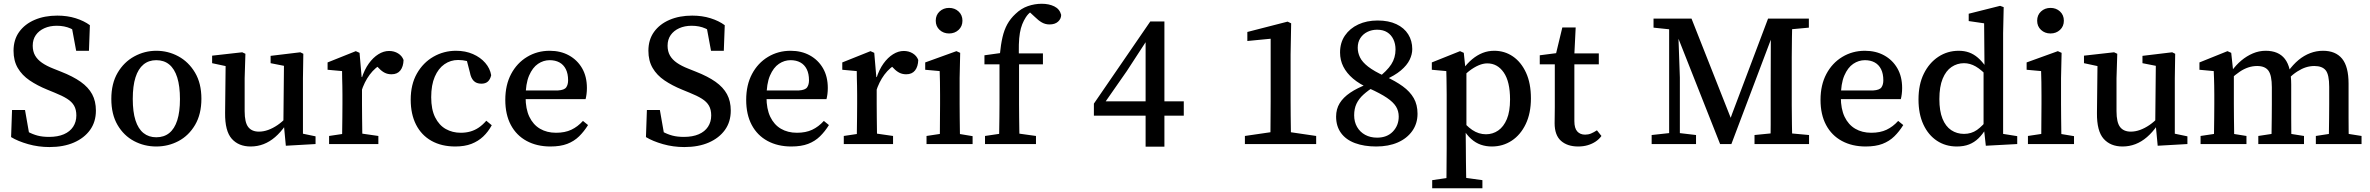

<svg xmlns="http://www.w3.org/2000/svg" viewBox="-20 -766 12605 1021"><path d="M243 16Q184 16 129.5 0.5Q75 -15 39 -37L44 -181H113L140 -27L72 -49V-100Q102 -80 127.5 -66Q153 -52 179.5 -45Q206 -38 241 -38Q287 -38 319.5 -52Q352 -66 369 -92Q386 -118 386 -152Q386 -183 374 -204Q362 -225 336.5 -241Q311 -257 271 -273L232 -289Q178 -311 137.5 -338.5Q97 -366 74.5 -404.5Q52 -443 52 -496Q52 -555 82 -596.5Q112 -638 164.5 -660.5Q217 -683 285 -683Q338 -683 382.5 -669Q427 -655 458 -632L453 -496H385L357 -647L425 -620V-568Q388 -600 355.5 -614.5Q323 -629 282 -629Q245 -629 216 -616Q187 -603 170.5 -579.5Q154 -556 154 -523Q154 -493 166.5 -471Q179 -449 203.5 -432Q228 -415 264 -401L304 -385Q368 -360 409 -331Q450 -302 470 -265Q490 -228 490 -178Q490 -118 459 -75Q428 -32 373 -8Q318 16 243 16Z M811 13Q747 13 692.5 -16Q638 -45 605 -101.5Q572 -158 572 -240Q572 -322 605.5 -379Q639 -436 694 -466Q749 -496 811 -496Q874 -496 928.5 -466.5Q983 -437 1017 -380Q1051 -323 1051 -241Q1051 -159 1017.5 -102Q984 -45 929.5 -16Q875 13 811 13ZM811 -36Q852 -36 880 -58.5Q908 -81 922.5 -126Q937 -171 937 -239Q937 -308 922.5 -354Q908 -400 880 -423Q852 -446 811 -446Q771 -446 743 -423Q715 -400 700.5 -354.5Q686 -309 686 -240Q686 -171 700.5 -126Q715 -81 743 -58.5Q771 -36 811 -36Z M1313 13Q1249 13 1212.5 -28Q1176 -69 1177 -165L1180 -437L1206 -409L1108 -430V-470L1268 -488L1285 -480L1281 -350V-175Q1281 -115 1300 -90.5Q1319 -66 1357 -66Q1381 -66 1406 -75Q1431 -84 1456 -101Q1481 -118 1503 -142L1517 -98H1497Q1472 -62 1443 -37Q1414 -12 1381.5 0.5Q1349 13 1313 13ZM1500 9 1489 -107 1487 -109 1490 -416 1419 -430V-469L1577 -488L1593 -480L1591 -350V-55L1658 -41V0Z M1730 0V-43L1837 -59H1881L1992 -43V0ZM1799 0Q1799 -25 1799.5 -62.5Q1800 -100 1800.5 -140Q1801 -180 1801 -212V-263Q1801 -290 1800.5 -310.5Q1800 -331 1799.5 -349Q1799 -367 1799 -388L1722 -395V-434L1872 -494L1892 -485L1903 -357L1905 -356V-212Q1905 -180 1905.5 -140Q1906 -100 1906.5 -62.5Q1907 -25 1908 0ZM1901 -278 1884 -349H1903Q1918 -396 1941 -428Q1964 -460 1992 -477.5Q2020 -495 2049 -495Q2076 -495 2097 -482Q2118 -469 2126 -447Q2125 -412 2109 -391.5Q2093 -371 2062 -371Q2042 -371 2026 -379Q2010 -387 1996 -402L1970 -428L2018 -431Q1975 -408 1946 -369Q1917 -330 1901 -278Z M2401 13Q2328 13 2274.5 -17Q2221 -47 2192.5 -103Q2164 -159 2164 -236Q2164 -317 2197 -375Q2230 -433 2285 -464.5Q2340 -496 2405 -496Q2455 -496 2495 -478.5Q2535 -461 2560.5 -431.5Q2586 -402 2592 -366Q2587 -344 2574.5 -332.5Q2562 -321 2540 -321Q2513 -321 2498.5 -336.5Q2484 -352 2479 -380L2457 -465L2514 -423Q2490 -435 2465.5 -441Q2441 -447 2416 -447Q2376 -447 2343.5 -424.5Q2311 -402 2292 -358Q2273 -314 2273 -249Q2273 -184 2294 -142Q2315 -100 2350.5 -80Q2386 -60 2430 -60Q2457 -60 2480.5 -66.5Q2504 -73 2525 -87Q2546 -101 2566 -124L2595 -100Q2576 -65 2549.5 -40Q2523 -15 2487 -1Q2451 13 2401 13Z M2907 13Q2835 13 2780.5 -16.5Q2726 -46 2696.5 -101.5Q2667 -157 2667 -235Q2667 -314 2698 -372.5Q2729 -431 2783 -463.5Q2837 -496 2903 -496Q2961 -496 3005.5 -471.5Q3050 -447 3075.5 -403Q3101 -359 3101 -298Q3101 -281 3099 -265.5Q3097 -250 3094 -239H2719V-285H2947Q2981 -287 2991 -301.5Q3001 -316 3001 -339Q3001 -374 2989 -398Q2977 -422 2955 -434Q2933 -446 2903 -446Q2870 -446 2841 -426.5Q2812 -407 2793.5 -364Q2775 -321 2775 -249Q2775 -187 2795 -145Q2815 -103 2851.5 -81.5Q2888 -60 2937 -60Q2984 -60 3018 -76Q3052 -92 3080 -123L3107 -101Q3086 -67 3059.5 -41Q3033 -15 2996.5 -1Q2960 13 2907 13Z M3619 16Q3560 16 3505.5 0.5Q3451 -15 3415 -37L3420 -181H3489L3516 -27L3448 -49V-100Q3478 -80 3503.5 -66Q3529 -52 3555.5 -45Q3582 -38 3617 -38Q3663 -38 3695.5 -52Q3728 -66 3745 -92Q3762 -118 3762 -152Q3762 -183 3750 -204Q3738 -225 3712.5 -241Q3687 -257 3647 -273L3608 -289Q3554 -311 3513.5 -338.5Q3473 -366 3450.5 -404.5Q3428 -443 3428 -496Q3428 -555 3458 -596.5Q3488 -638 3540.5 -660.5Q3593 -683 3661 -683Q3714 -683 3758.5 -669Q3803 -655 3834 -632L3829 -496H3761L3733 -647L3801 -620V-568Q3764 -600 3731.5 -614.5Q3699 -629 3658 -629Q3621 -629 3592 -616Q3563 -603 3546.5 -579.5Q3530 -556 3530 -523Q3530 -493 3542.5 -471Q3555 -449 3579.5 -432Q3604 -415 3640 -401L3680 -385Q3744 -360 3785 -331Q3826 -302 3846 -265Q3866 -228 3866 -178Q3866 -118 3835 -75Q3804 -32 3749 -8Q3694 16 3619 16Z M4188 13Q4116 13 4061.5 -16.5Q4007 -46 3977.5 -101.5Q3948 -157 3948 -235Q3948 -314 3979 -372.5Q4010 -431 4064 -463.5Q4118 -496 4184 -496Q4242 -496 4286.5 -471.5Q4331 -447 4356.5 -403Q4382 -359 4382 -298Q4382 -281 4380 -265.5Q4378 -250 4375 -239H4000V-285H4228Q4262 -287 4272 -301.5Q4282 -316 4282 -339Q4282 -374 4270 -398Q4258 -422 4236 -434Q4214 -446 4184 -446Q4151 -446 4122 -426.5Q4093 -407 4074.5 -364Q4056 -321 4056 -249Q4056 -187 4076 -145Q4096 -103 4132.5 -81.5Q4169 -60 4218 -60Q4265 -60 4299 -76Q4333 -92 4361 -123L4388 -101Q4367 -67 4340.5 -41Q4314 -15 4277.5 -1Q4241 13 4188 13Z M4467 0V-43L4574 -59H4618L4729 -43V0ZM4536 0Q4536 -25 4536.5 -62.5Q4537 -100 4537.5 -140Q4538 -180 4538 -212V-263Q4538 -290 4537.5 -310.5Q4537 -331 4536.5 -349Q4536 -367 4536 -388L4459 -395V-434L4609 -494L4629 -485L4640 -357L4642 -356V-212Q4642 -180 4642.5 -140Q4643 -100 4643.5 -62.5Q4644 -25 4645 0ZM4638 -278 4621 -349H4640Q4655 -396 4678 -428Q4701 -460 4729 -477.5Q4757 -495 4786 -495Q4813 -495 4834 -482Q4855 -469 4863 -447Q4862 -412 4846 -391.5Q4830 -371 4799 -371Q4779 -371 4763 -379Q4747 -387 4733 -402L4707 -428L4755 -431Q4712 -408 4683 -369Q4654 -330 4638 -278Z M4907 0V-43L5013 -59H5050L5152 -42V0ZM4977 0Q4978 -25 4978 -62.5Q4978 -100 4978.5 -140Q4979 -180 4979 -212V-260Q4979 -300 4978.5 -328.5Q4978 -357 4977 -388L4900 -395V-434L5066 -494L5086 -485L5083 -351V-212Q5083 -180 5083.5 -140Q5084 -100 5084.5 -62.5Q5085 -25 5086 0ZM5027 -588Q4997 -588 4976.5 -607Q4956 -626 4956 -656Q4956 -686 4976.5 -705Q4997 -724 5027 -724Q5057 -724 5077.5 -705Q5098 -686 5098 -656Q5098 -626 5077.5 -607Q5057 -588 5027 -588Z M5218 0V-43L5326 -59H5374L5489 -43V0ZM5292 0Q5293 -35 5293.5 -70.5Q5294 -106 5294.5 -141.5Q5295 -177 5295 -212V-424H5215V-472L5330 -488L5295 -465L5297 -477Q5302 -529 5311 -568Q5320 -607 5336.5 -637Q5353 -667 5380 -692Q5410 -721 5446 -733.5Q5482 -746 5520 -746Q5558 -746 5586.5 -732Q5615 -718 5623 -687Q5623 -666 5606.5 -651Q5590 -636 5561 -636Q5539 -636 5520.5 -646.5Q5502 -657 5482 -677L5442 -714L5447 -719H5493L5498 -716Q5477 -712 5462.5 -703Q5448 -694 5435 -674Q5424 -657 5416 -637Q5408 -617 5403.5 -591Q5399 -565 5398 -528.5Q5397 -492 5399 -442V-212Q5399 -177 5399.5 -141.5Q5400 -106 5400.5 -70.5Q5401 -35 5402 0ZM5349 -424V-482H5526V-424Z M6072 14V-179V-199V-558H6052L6097 -580L5972 -388L5843 -203L5855 -252V-227H6275V-151H5797V-215L6097 -652H6172V14Z M6600 0V-43L6744 -64H6836L6979 -43V0ZM6735 0Q6736 -38 6736 -75.5Q6736 -113 6736.5 -151Q6737 -189 6737 -227V-560L6613 -548V-596L6827 -651L6846 -642L6843 -476V-227Q6843 -189 6843.5 -151Q6844 -113 6844.5 -75.5Q6845 -38 6845 0Z M7298 13Q7234 13 7185.5 -5Q7137 -23 7111 -59Q7085 -95 7085 -146Q7085 -186 7104 -217Q7123 -248 7160 -273Q7197 -298 7250 -318L7255 -329L7294 -310Q7256 -286 7231 -263.5Q7206 -241 7193.5 -214.5Q7181 -188 7181 -153Q7181 -118 7196.5 -91Q7212 -64 7239.5 -49Q7267 -34 7303 -34Q7356 -34 7387 -66.5Q7418 -99 7418 -146Q7418 -176 7403.5 -199.5Q7389 -223 7355 -246Q7321 -269 7261 -296Q7209 -319 7175 -348Q7141 -377 7123.5 -411.5Q7106 -446 7106 -487Q7106 -539 7132 -577Q7158 -615 7203 -636Q7248 -657 7306 -657Q7364 -657 7405.5 -637.5Q7447 -618 7468.5 -583.5Q7490 -549 7490 -505Q7490 -477 7476 -448Q7462 -419 7429.5 -391.5Q7397 -364 7342 -340L7338 -329L7304 -349Q7356 -389 7378.5 -424Q7401 -459 7401 -503Q7401 -533 7389.5 -557Q7378 -581 7356.5 -594.5Q7335 -608 7303 -608Q7275 -608 7251.5 -596.5Q7228 -585 7214 -563.5Q7200 -542 7200 -512Q7200 -486 7212 -461Q7224 -436 7255.5 -411.5Q7287 -387 7344 -361Q7401 -335 7439.5 -307Q7478 -279 7498 -244Q7518 -209 7518 -161Q7518 -109 7490 -69.5Q7462 -30 7413 -8.5Q7364 13 7298 13Z M7596 235V192L7706 176H7747L7863 192V235ZM7671 235Q7672 198 7672 163Q7672 128 7672.5 93Q7673 58 7673 24V-263Q7673 -290 7672.5 -310.5Q7672 -331 7672 -349Q7672 -367 7671 -388L7594 -395V-434L7744 -494L7764 -485L7773 -399L7778 -394V-82L7774 -76L7775 26Q7775 59 7775.5 93.5Q7776 128 7776.5 163Q7777 198 7778 235ZM7913 13Q7882 13 7854.5 3.5Q7827 -6 7803 -27.5Q7779 -49 7758 -84H7730L7738 -146Q7775 -98 7809 -75Q7843 -52 7882 -52Q7918 -52 7947 -72Q7976 -92 7993 -132.5Q8010 -173 8010 -237Q8010 -332 7976.5 -380.5Q7943 -429 7889 -429Q7867 -429 7842.5 -418.5Q7818 -408 7792 -388Q7766 -368 7736 -337L7728 -396H7758Q7782 -429 7808.5 -451Q7835 -473 7864 -484.5Q7893 -496 7926 -496Q7981 -496 8025 -466Q8069 -436 8095 -379.5Q8121 -323 8121 -243Q8121 -164 8093.5 -106.5Q8066 -49 8019 -18Q7972 13 7913 13Z M8301 -424V-482H8482V-424ZM8372 13Q8315 13 8281 -17Q8247 -47 8247 -111Q8247 -131 8247.5 -150.5Q8248 -170 8248 -197V-424H8168V-472L8292 -488L8248 -454L8288 -620H8359L8351 -458L8352 -441V-122Q8352 -84 8367.5 -67Q8383 -50 8409 -50Q8426 -50 8440.5 -56Q8455 -62 8472 -73L8496 -43Q8484 -26 8465.5 -13.5Q8447 -1 8423.5 6Q8400 13 8372 13Z M8763 0V-48L8872 -60H8897L8999 -48V0ZM8773 -619V-667H8900L8901 -607H8887ZM8856 0V-667H8902L8913 -354V0ZM9127 0 8882 -620H8869V-667H8975L9197 -105H9171L9191 -161L9382 -667H9436V-620H9420L9396 -553L9187 0ZM9310 0V-48L9431 -60H9469L9600 -48V0ZM9394 0Q9396 -52 9396 -104Q9396 -156 9396 -208.5Q9396 -261 9396 -311L9397 -667H9511Q9510 -617 9509 -565Q9508 -513 9508 -461.5Q9508 -410 9508 -357V-310Q9508 -258 9508 -206.5Q9508 -155 9509 -103.5Q9510 -52 9511 0ZM9456 -607V-667H9599V-619L9469 -607Z M9901 13Q9829 13 9774.5 -16.5Q9720 -46 9690.5 -101.5Q9661 -157 9661 -235Q9661 -314 9692 -372.5Q9723 -431 9777 -463.5Q9831 -496 9897 -496Q9955 -496 9999.5 -471.5Q10044 -447 10069.5 -403Q10095 -359 10095 -298Q10095 -281 10093 -265.5Q10091 -250 10088 -239H9713V-285H9941Q9975 -287 9985 -301.5Q9995 -316 9995 -339Q9995 -374 9983 -398Q9971 -422 9949 -434Q9927 -446 9897 -446Q9864 -446 9835 -426.5Q9806 -407 9787.5 -364Q9769 -321 9769 -249Q9769 -187 9789 -145Q9809 -103 9845.5 -81.5Q9882 -60 9931 -60Q9978 -60 10012 -76Q10046 -92 10074 -123L10101 -101Q10080 -67 10053.5 -41Q10027 -15 9990.5 -1Q9954 13 9901 13Z M10386 13Q10326 13 10280 -17.5Q10234 -48 10208 -104Q10182 -160 10182 -237Q10182 -317 10210.5 -374.5Q10239 -432 10287.5 -464Q10336 -496 10396 -496Q10426 -496 10451 -487Q10476 -478 10498 -459Q10520 -440 10541 -410H10565L10557 -352Q10517 -395 10486.5 -412.5Q10456 -430 10424 -430Q10388 -430 10358 -410Q10328 -390 10310.5 -347.5Q10293 -305 10293 -239Q10293 -176 10309.5 -135Q10326 -94 10356 -74Q10386 -54 10424 -54Q10463 -54 10493 -75Q10523 -96 10556 -139L10564 -82H10541Q10523 -52 10501 -30.5Q10479 -9 10451 2Q10423 13 10386 13ZM10540 9 10529 -91 10528 -93V-393L10533 -404L10531 -642L10449 -654V-693L10616 -735L10635 -728L10632 -590V-54L10707 -42V0Z M10764 0V-43L10870 -59H10907L11009 -42V0ZM10834 0Q10835 -25 10835 -62.5Q10835 -100 10835.5 -140Q10836 -180 10836 -212V-260Q10836 -300 10835.5 -328.5Q10835 -357 10834 -388L10757 -395V-434L10923 -494L10943 -485L10940 -351V-212Q10940 -180 10940.5 -140Q10941 -100 10941.5 -62.5Q10942 -25 10943 0ZM10884 -588Q10854 -588 10833.5 -607Q10813 -626 10813 -656Q10813 -686 10833.5 -705Q10854 -724 10884 -724Q10914 -724 10934.5 -705Q10955 -686 10955 -656Q10955 -626 10934.5 -607Q10914 -588 10884 -588Z M11267 13Q11203 13 11166.5 -28Q11130 -69 11131 -165L11134 -437L11160 -409L11062 -430V-470L11222 -488L11239 -480L11235 -350V-175Q11235 -115 11254 -90.5Q11273 -66 11311 -66Q11335 -66 11360 -75Q11385 -84 11410 -101Q11435 -118 11457 -142L11471 -98H11451Q11426 -62 11397 -37Q11368 -12 11335.5 0.5Q11303 13 11267 13ZM11454 9 11443 -107 11441 -109 11444 -416 11373 -430V-469L11531 -488L11547 -480L11545 -350V-55L11612 -41V0Z M11682 0V-43L11789 -59H11826L11926 -43V0ZM11752 0Q11753 -25 11753.5 -62.5Q11754 -100 11754.5 -140Q11755 -180 11755 -212V-263Q11755 -290 11754.5 -310.5Q11754 -331 11753.5 -349Q11753 -367 11752 -388L11676 -395V-434L11825 -494L11845 -485L11857 -373L11859 -371V-212Q11859 -180 11859.5 -140Q11860 -100 11860.5 -62.5Q11861 -25 11861 0ZM11989 0V-43L12094 -59H12131L12232 -43V0ZM12058 0Q12059 -25 12059.5 -62Q12060 -99 12060.5 -139Q12061 -179 12061 -212V-302Q12061 -365 12043 -390Q12025 -415 11983 -415Q11959 -415 11936 -407.5Q11913 -400 11890 -384.5Q11867 -369 11842 -346L11831 -388H11847Q11870 -420 11898.5 -444Q11927 -468 11960 -482Q11993 -496 12028 -496Q12097 -496 12130.5 -452.5Q12164 -409 12164 -316V-212Q12164 -179 12164 -139Q12164 -99 12164.5 -62Q12165 -25 12166 0ZM12295 0V-43L12399 -59H12437L12538 -43V0ZM12363 0Q12364 -25 12364.5 -62Q12365 -99 12365.5 -139Q12366 -179 12366 -212V-304Q12366 -369 12347.5 -392Q12329 -415 12287 -415Q12264 -415 12242 -408Q12220 -401 12196.5 -386Q12173 -371 12147 -346L12133 -387H12148Q12174 -423 12203 -447Q12232 -471 12265 -483.5Q12298 -496 12333 -496Q12400 -496 12434.5 -454Q12469 -412 12469 -321V-212Q12469 -179 12469 -139Q12469 -99 12469.5 -62Q12470 -25 12471 0Z"/></svg>

Font: Source Serif 4 18pt Medium
Style: Regular
Weight: 500
Designer: Frank Grießhammer
Foundry: Adobe Systems Incorporated
Version: Version 4.004;hotconv 1.0.116;makeotfexe 2.5.65601